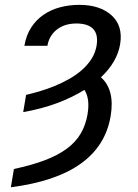

<svg xmlns="http://www.w3.org/2000/svg" viewBox="-20 -573 580 806"><path d="M38.4 136.4Q113.6 120.4 168.3 99.6Q223 78.8 260.3 51.3Q297.6 23.8 318.5 -11.7Q339.5 -47.2 347.3 -92.3Q358.7 -158 334.5 -195.7Q282.3 -163.4 218.6 -139.7Q154.8 -116.1 77.4 -102.3L89.5 -174.7Q115.8 -180.8 146.5 -189.8Q177.2 -198.9 208.6 -211.6Q240.1 -224.4 269.7 -241.1Q299.4 -257.8 323.5 -278.9Q347.7 -300.1 364.2 -325.8Q380.7 -351.6 385.7 -382.8Q392.8 -428.6 371.1 -451.5Q349.4 -474.4 300.4 -474.4Q275.9 -474.4 255.1 -467.9Q234.4 -461.3 218.8 -449Q203.1 -436.8 192.8 -419.4Q182.5 -402 179 -380.7H82.4Q89.8 -425.1 110.8 -457.4Q131.7 -489.7 162.5 -510.8Q193.2 -532 231.7 -542.3Q270.2 -552.6 312.5 -552.6Q400.2 -552.6 448.9 -508.2Q496.8 -464.1 484.4 -387.8Q471.9 -312.5 403.8 -248.6Q462.7 -196 444.6 -86.6Q403.1 164.8 25.6 213.1Z"/></svg>

Font: Inter P
Style: Italic
Weight: 400
Italic angle: -9.40001°
Designer: Rasmus Andersson
Foundry: rsms
Version: Version 3.018;git-588b23468